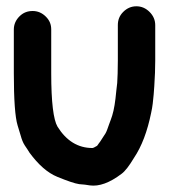

<svg xmlns="http://www.w3.org/2000/svg" viewBox="-20 -550 538 611"><path d="M84 -515C68 -515 54 -510 42 -498C30 -486 24 -472 24 -456V-317C24 -233 28 -177 36 -151C39 -140 43 -129 46 -118C49 -107 53 -96 59 -87C65 -78 70 -71 74 -64C102 -26 131 0 163 13C195 26 218 34 232 36C245 37 256 38 266 40C295 44 329 32 367 3C378 -5 391 -22 406 -47C431 -84 449 -132 461 -191C463 -201 465 -210 466 -220C467 -230 468 -240 469 -249L471 -276C473 -306 474 -333 474 -357V-470C474 -486 468 -500 456 -512C444 -524 430 -530 414 -530C398 -530 384 -524 372 -512C360 -500 355 -486 355 -470V-357C355 -326 354 -302 353 -286L350 -260C347 -227 343 -201 337 -182C335 -175 331 -165 327 -154C323 -143 320 -133 316 -126L305 -109C301 -102 297 -97 294 -93C291 -89 290 -87 289 -86C281 -81 276 -79 274 -79C228 -79 191 -102 163 -147C150 -169 143 -225 143 -317V-456C143 -472 138 -485 126 -497C114 -509 100 -515 84 -515Z"/></svg>

Font: AppleStorm
Style: Xbd
Weight: 800
Foundry: Cannot Into Space Fonts
Version: Version 1.01